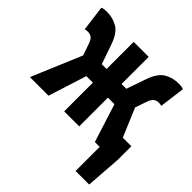

<svg xmlns="http://www.w3.org/2000/svg" viewBox="-179 -653 969 969"><g transform="rotate(45 305.5 -168.0)"><path d="M499.8 172V0H482.5V-115.3H610.6V-18.6L596.7 172ZM1.8 0 129.4 -302.3H246.4V-496.1H353.6V-302.3H470.6L598.2 0H465.4L400.2 -205H353.6V0H246.4V-205H199.8L134.6 0ZM123.2 -241.6 93.9 -326.9Q85.4 -352.4 74 -360.7Q62.6 -369 47.5 -369Q41.7 -369 36.8 -368.2Q31.9 -367.4 26.9 -365.4L9.1 -502.5Q17 -506.1 25.9 -507.1Q34.8 -508.1 43.9 -508.1Q87.7 -508.1 121.5 -487.5Q155.2 -467 175.9 -407.4L227 -260.3ZM476.8 -241.6 373 -260.3 424.1 -407.4Q444.8 -467 478.6 -487.5Q512.5 -508.1 556.1 -508.1Q566.1 -508.1 574.5 -507.1Q583 -506.1 590.9 -502.5L573.1 -365.4Q569.1 -367.4 563.7 -368.2Q558.3 -369 552.5 -369Q538.4 -369 526.5 -360.7Q514.6 -352.4 506.1 -326.9Z"/></g></svg>

Font: Source Code Pro ExtraLight
Style: Regular
Weight: 200
Monospace: yes
Designer: Paul D. Hunt, Teo Tuominen
Foundry: Adobe
Version: Version 1.026;hotconv 1.1.0;makeotfexe 2.6.0